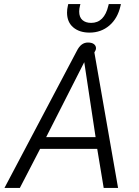

<svg xmlns="http://www.w3.org/2000/svg" viewBox="-20 -928 686 948"><path d="M359 -676Q370 -698 383.5 -708Q397 -718 414 -718Q434 -718 444 -710Q454 -702 454 -690Q454 -681 446 -669L563 0H492L460 -193H178L78 0H2ZM452 -251 396 -621 208 -251ZM311 -866Q311 -883 315 -899L317 -908H377L375 -900Q371 -885 371 -871Q371 -843 387 -829Q403 -815 430 -815Q495 -815 515 -900L517 -908H577L575 -899Q561 -837 520 -802Q479 -767 422 -767Q372 -767 341.5 -793Q311 -819 311 -866Z"/></svg>

Font: Niramit Light
Style: Italic
Weight: 300
Italic angle: -10°
Designer: Katatrad Aksorn Co.,Ltd.
Foundry: Cadson Demak Co.,Ltd.
Version: Version 1.000; ttfautohint (v1.6)